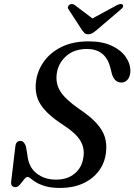

<svg xmlns="http://www.w3.org/2000/svg" viewBox="-20 -916 663 947"><path d="M278 11Q234 11 205.2 2.8Q176.5 -5.5 159 -16.2Q141.5 -27 131.8 -35.2Q122 -43.5 116 -43.5Q108.5 -43.5 98.8 -30.8Q89 -18 78.2 -5.5Q67.5 7 57.5 7Q32 7 35 -20L55.5 -192Q58 -221 80.5 -221Q98.5 -221 108 -194L115 -151.5Q121 -92 160.2 -61Q199.5 -30 256.5 -30Q312.5 -30 348.2 -59.8Q384 -89.5 391 -138.5Q399 -183.5 376.8 -221.5Q354.5 -259.5 287.5 -302.5Q213 -351 181.2 -399.2Q149.5 -447.5 157.5 -512.5Q163.5 -564.5 194.8 -610Q226 -655.5 282 -683.8Q338 -712 417.5 -712Q484.5 -712 530.8 -690.5Q577 -669 600.5 -634.8Q624 -600.5 623 -562.5Q622 -539.5 610.2 -524.2Q598.5 -509 578.5 -509Q545.5 -509 532.5 -549.5L524 -583Q512 -629.5 482.8 -652Q453.5 -674.5 410 -674.5Q345 -674.5 305.8 -638.8Q266.5 -603 260 -553Q253 -504 278.2 -464.5Q303.5 -425 368.5 -380Q425.5 -342 456 -308.2Q486.5 -274.5 497 -240.2Q507.5 -206 503 -166.5Q497.5 -113 467.5 -73Q437.5 -33 388.8 -11Q340 11 278 11ZM457.5 -768.5Q445.5 -758.5 436.2 -752.8Q427 -747 415.5 -747Q403.5 -747 397.2 -752.8Q391 -758.5 384 -768.5L318 -870Q313 -877 315.5 -883.2Q318 -889.5 323 -893Q335.5 -900.5 349.5 -890.5L436 -825L556.5 -890.5Q577 -900.5 585 -893Q588.5 -889.5 587 -883.2Q585.5 -877 576.5 -870Z"/></svg>

Font: Fraunces 9pt S000
Style: Italic
Weight: 400
Italic angle: -16°
Version: Version 1.000; ttfautohint (v1.8.3)